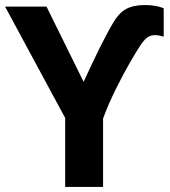

<svg xmlns="http://www.w3.org/2000/svg" viewBox="-20 -740 671 760"><path d="M311 -416Q342 -484 372 -545Q402 -606 428 -650Q450 -688 478.5 -704Q507 -720 554 -720Q574 -720 593 -717Q612 -714 628 -707V-595Q623 -596 613.5 -598.5Q604 -601 594 -601Q579 -601 566.5 -594Q554 -587 536 -561Q522 -540 495 -493.5Q468 -447 439 -388.5Q410 -330 388 -271V0H238V-273L0 -714H164Z"/></svg>

Font: Noto Sans
Style: Bold
Weight: 700
Designer: Monotype Design Team
Foundry: Monotype Imaging Inc.
Version: Version 2.000;GOOG;noto-source:20170915:90ef993387c0; ttfaut